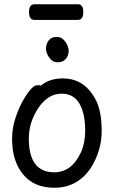

<svg xmlns="http://www.w3.org/2000/svg" viewBox="-20 -862 540 906"><path d="M236 24Q141 24 89 -39Q37 -102 37 -207Q37 -252 50 -295.5Q63 -339 82 -375.5Q101 -412 121 -436Q141 -460 155 -460Q172 -460 173 -458Q213 -492 277 -492Q386 -492 439 -376Q460 -322 460 -245Q460 -148 405 -64Q342 24 236 24ZM236 -49Q318 -49 362 -143Q382 -188 382 -245Q382 -327 354.5 -373.5Q327 -420 271 -420Q206 -420 161 -352.5Q116 -285 116 -208Q116 -49 236 -49ZM253 -568Q228 -568 212.5 -590Q197 -612 197 -633Q197 -655 210 -671.5Q223 -688 248 -688Q272 -688 288 -665.5Q304 -643 304 -622Q304 -600 290.5 -584Q277 -568 253 -568ZM142 -768Q117 -768 117 -805Q117 -842 143 -842H348Q373 -842 373 -805Q373 -768 347 -768Z"/></svg>

Font: LXGW WenKai Mono TC
Style: Bold
Weight: 700
Designer: LXGW / Fontworks Inc.
Foundry: LXGW / Fontworks Inc.
Version: Version 1.330